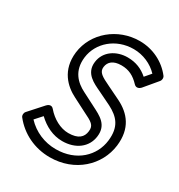

<svg xmlns="http://www.w3.org/2000/svg" viewBox="-173 -807 893 959"><g transform="rotate(30 274.0 -327.0)"><path d="M90 -86 126 -126C166 -88 214 -64 268 -64C344 -64 401 -106 409 -173C418 -244 365 -268 318 -292L242 -331C192 -356 146 -399 156 -482C167 -571 246 -641 349 -641C403 -641 455 -618 490 -581L460 -546C428 -574 391 -590 343 -590C279 -590 220 -553 212 -488C203 -418 264 -393 306 -373L382 -336C442 -305 477 -266 467 -182C456 -90 380 -13 260 -13C195 -13 134 -39 90 -86ZM38 -99C30 -90 29 -76 36 -67C88 -1 167 37 254 37C399 37 502 -62 517 -182C530 -288 479 -347 409 -382L333 -419C283 -443 258 -456 262 -488C266 -519 289 -540 336 -540C379 -540 410 -524 441 -491C455 -476 472 -486 479 -494L541 -568C549 -577 550 -591 543 -600C500 -656 431 -691 355 -691C228 -691 121 -601 106 -482C93 -373 157 -314 215 -285L291 -246C344 -220 364 -210 359 -173C355 -138 332 -114 274 -114C229 -114 181 -140 147 -180C133 -197 116 -186 109 -178Z"/></g></svg>

Font: Falling Sky
Style: CondOuObl
Weight: 400
Designer: Paul D. Hunt
Foundry: Adobe Systems Incorporated
Version: Version 1.02